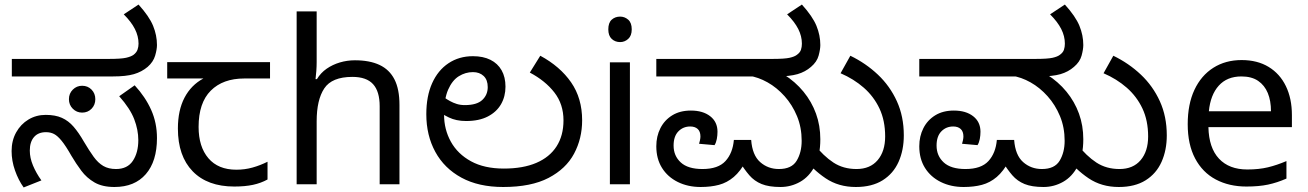

<svg xmlns="http://www.w3.org/2000/svg" viewBox="-20 -810 5750 844"><path d="M483 12Q430 12 395.5 -8Q361 -28 337.5 -59.5Q314 -91 294 -125Q269 -169 251 -191Q233 -213 217.5 -221Q202 -229 182 -229Q148 -229 129.5 -207.5Q111 -186 111 -148Q111 -116 125 -82.5Q139 -49 162 -17L84 14Q61 -18 46 -60.5Q31 -103 31 -146Q31 -192 51 -228Q71 -264 105 -284.5Q139 -305 181 -305Q223 -305 252 -292Q281 -279 303.5 -253Q326 -227 349 -187Q372 -148 391.5 -121Q411 -94 434 -80.5Q457 -67 490 -67Q540 -67 564 -103Q588 -139 588 -194Q588 -239 570 -286Q552 -333 504 -387L572 -435Q619 -384 644.5 -327Q670 -270 670 -203Q670 -101 621 -44.5Q572 12 483 12ZM341 -315Q317 -315 300 -332Q283 -349 283 -374Q283 -399 300 -416Q317 -433 341 -433Q366 -433 382.5 -416Q399 -399 399 -374Q399 -349 382.5 -332Q366 -315 341 -315ZM32 -474V-551H458Q512 -551 534 -556Q556 -561 567 -569Q580 -579 584.5 -591.5Q589 -604 589 -618Q589 -651 573 -682.5Q557 -714 524 -747L589 -790Q636 -738 653 -696.5Q670 -655 670 -612Q670 -593 662 -565.5Q654 -538 629 -516Q603 -494 568.5 -484Q534 -474 477 -474Z M1010 10Q892 10 827 -57Q762 -124 762 -245Q762 -325 791 -380.5Q820 -436 874 -465H715V-537H1167V-465H1054Q960 -465 906.5 -411.5Q853 -358 853 -252Q853 -165 896 -114.5Q939 -64 1019 -64Q1056 -64 1090 -73.5Q1124 -83 1156 -99V-21Q1127 -5 1092 2.5Q1057 10 1010 10Z M1372 -537Q1372 -518 1370.5 -498Q1369 -478 1367 -462H1373Q1390 -490 1416 -508Q1442 -526 1474 -535.5Q1506 -545 1540 -545Q1605 -545 1648.5 -524.5Q1692 -504 1714 -461Q1736 -418 1736 -349V0H1649V-343Q1649 -408 1620 -440Q1591 -472 1529 -472Q1439 -472 1405.5 -421.5Q1372 -371 1372 -277V0H1284V-760H1372Z M2192 12Q2084 12 2008.5 -29Q1933 -70 1893.5 -142.5Q1854 -215 1854 -308Q1854 -387 1879.5 -444Q1905 -501 1951.5 -532Q1998 -563 2059 -563Q2104 -563 2136 -547Q2168 -531 2185 -501Q2202 -471 2202 -429Q2202 -386 2182.5 -352Q2163 -318 2124.5 -298Q2086 -278 2029 -278Q2007 -278 1988 -282Q1969 -286 1953.5 -293.5Q1938 -301 1925 -309L1935 -380Q1945 -373 1958.5 -365.5Q1972 -358 1988 -353Q2004 -348 2023 -348Q2076 -348 2100 -370.5Q2124 -393 2124 -427Q2124 -459 2106 -476Q2088 -493 2059 -493Q2026 -493 1997 -475Q1968 -457 1950 -416Q1932 -375 1932 -306Q1932 -241 1962 -187Q1992 -133 2050.5 -101Q2109 -69 2195 -69Q2279 -69 2337.5 -94Q2396 -119 2426.5 -166.5Q2457 -214 2457 -281Q2457 -352 2417 -403.5Q2377 -455 2309 -491L2355 -565Q2442 -518 2490.5 -448Q2539 -378 2539 -281Q2539 -201 2503.5 -134.5Q2468 -68 2391.5 -28Q2315 12 2192 12Z M2749 -536V0H2661V-536ZM2706 -737Q2726 -737 2741.5 -723.5Q2757 -710 2757 -681Q2757 -653 2741.5 -639Q2726 -625 2706 -625Q2684 -625 2669 -639Q2654 -653 2654 -681Q2654 -710 2669 -723.5Q2684 -737 2706 -737Z M3060 12Q3004 12 2959.5 -10Q2915 -32 2890 -72Q2865 -112 2865 -167Q2865 -211 2883 -246.5Q2901 -282 2935 -303Q2969 -324 3017 -324Q3070 -324 3102 -299Q3134 -274 3134 -231Q3134 -215 3131 -199Q3128 -183 3121 -172L3053 -178Q3055 -184 3057 -193.5Q3059 -203 3059 -210Q3059 -232 3047 -243Q3035 -254 3014 -254Q2983 -254 2962 -232.5Q2941 -211 2941 -170Q2941 -125 2972.5 -96Q3004 -67 3068 -67Q3137 -67 3169 -102Q3201 -137 3206 -195H3282Q3287 -128 3321.5 -97.5Q3356 -67 3404 -67Q3460 -67 3482 -103.5Q3504 -140 3504 -191Q3504 -250 3483.5 -299.5Q3463 -349 3429 -387Q3395 -425 3354 -448Q3313 -471 3272 -477L3425 -483Q3476 -451 3512 -407Q3548 -363 3567 -310.5Q3586 -258 3586 -198Q3586 -126 3561.5 -79.5Q3537 -33 3497 -10.5Q3457 12 3411 12Q3360 12 3328 -1Q3296 -14 3274 -39.5Q3252 -65 3230 -101L3261 -105Q3235 -57 3205.5 -32Q3176 -7 3140.5 2.5Q3105 12 3060 12ZM2865 -474V-551H3375Q3429 -551 3451 -556Q3473 -561 3483 -569Q3497 -579 3501 -591.5Q3505 -604 3505 -618Q3505 -651 3489 -682.5Q3473 -714 3440 -747L3505 -790Q3552 -738 3569 -696.5Q3586 -655 3586 -612Q3586 -593 3578.5 -565.5Q3571 -538 3545 -516Q3520 -494 3485.5 -484Q3451 -474 3393 -474ZM3742 12Q3666 12 3609 -26.5Q3552 -65 3507 -123L3558 -177Q3600 -124 3643.5 -95.5Q3687 -67 3745 -67Q3805 -67 3838 -106Q3871 -145 3871 -210Q3871 -280 3846 -333Q3821 -386 3777 -424.5Q3733 -463 3675 -488L3718 -565Q3786 -532 3839 -482Q3892 -432 3922.5 -365Q3953 -298 3953 -215Q3953 -150 3930 -98.5Q3907 -47 3860 -17.5Q3813 12 3742 12Z M4216 12Q4160 12 4115.5 -10Q4071 -32 4046 -72Q4021 -112 4021 -167Q4021 -211 4039 -246.5Q4057 -282 4091 -303Q4125 -324 4173 -324Q4226 -324 4258 -299Q4290 -274 4290 -231Q4290 -215 4287 -199Q4284 -183 4277 -172L4209 -178Q4211 -184 4213 -193.5Q4215 -203 4215 -210Q4215 -232 4203 -243Q4191 -254 4170 -254Q4139 -254 4118 -232.5Q4097 -211 4097 -170Q4097 -125 4128.5 -96Q4160 -67 4224 -67Q4293 -67 4325 -102Q4357 -137 4362 -195H4438Q4443 -128 4477.5 -97.5Q4512 -67 4560 -67Q4616 -67 4638 -103.5Q4660 -140 4660 -191Q4660 -250 4639.5 -299.5Q4619 -349 4585 -387Q4551 -425 4510 -448Q4469 -471 4428 -477L4581 -483Q4632 -451 4668 -407Q4704 -363 4723 -310.5Q4742 -258 4742 -198Q4742 -126 4717.5 -79.5Q4693 -33 4653 -10.5Q4613 12 4567 12Q4516 12 4484 -1Q4452 -14 4430 -39.5Q4408 -65 4386 -101L4417 -105Q4391 -57 4361.5 -32Q4332 -7 4296.5 2.5Q4261 12 4216 12ZM4021 -474V-551H4531Q4585 -551 4607 -556Q4629 -561 4639 -569Q4653 -579 4657 -591.5Q4661 -604 4661 -618Q4661 -651 4645 -682.5Q4629 -714 4596 -747L4661 -790Q4708 -738 4725 -696.5Q4742 -655 4742 -612Q4742 -593 4734.5 -565.5Q4727 -538 4701 -516Q4676 -494 4641.5 -484Q4607 -474 4549 -474ZM4898 12Q4822 12 4765 -26.5Q4708 -65 4663 -123L4714 -177Q4756 -124 4799.5 -95.5Q4843 -67 4901 -67Q4961 -67 4994 -106Q5027 -145 5027 -210Q5027 -280 5002 -333Q4977 -386 4933 -424.5Q4889 -463 4831 -488L4874 -565Q4942 -532 4995 -482Q5048 -432 5078.5 -365Q5109 -298 5109 -215Q5109 -150 5086 -98.5Q5063 -47 5016 -17.5Q4969 12 4898 12Z M5438 -546Q5507 -546 5556.5 -516Q5606 -486 5632.5 -431.5Q5659 -377 5659 -304V-251H5292Q5294 -160 5338.5 -112.5Q5383 -65 5463 -65Q5514 -65 5553.5 -74.5Q5593 -84 5635 -102V-25Q5594 -7 5554 1.5Q5514 10 5459 10Q5383 10 5324.5 -21Q5266 -52 5233.5 -113.5Q5201 -175 5201 -264Q5201 -352 5230.5 -415Q5260 -478 5313.5 -512Q5367 -546 5438 -546ZM5437 -474Q5374 -474 5337.5 -433.5Q5301 -393 5294 -321H5567Q5567 -367 5553 -401Q5539 -435 5510.5 -454.5Q5482 -474 5437 -474Z"/></svg>

Font: kannada25
Style: Book
Weight: 400
Designer: Jelle Bosma - Monotype Design Team
Foundry: Monotype Imaging Inc.
Version: Version 2.003